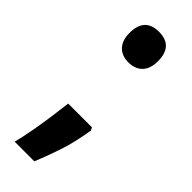

<svg xmlns="http://www.w3.org/2000/svg" viewBox="-230 -624 726 726"><g transform="rotate(45 133.5 -261.0)"><path d="M130 -437Q94 -437 74 -458.5Q54 -480 54 -519Q54 -601 130 -601Q206 -601 206 -519Q206 -479 185.5 -458Q165 -437 130 -437ZM206 -166 212 -155Q200 -81 182.5 -28Q165 25 143 79H38Q47 43 55 -1Q63 -45 69 -88.5Q75 -132 79 -166Z"/></g></svg>

Font: Noto Sans Tamil UI ExtraCondensed
Style: Bold
Weight: 700
Width: 2
Designer: Jelle Bosma - Monotype Design Team
Foundry: Monotype Imaging Inc.
Version: Version 2.004; ttfautohint (v1.8.4.7-5d5b)